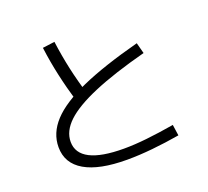

<svg xmlns="http://www.w3.org/2000/svg" viewBox="-131 -920 1200 1107"><g transform="rotate(-20 469.0 -367.0)"><path d="M121.1 -178.7Q121.1 -264.6 186.5 -335.4Q252 -406.2 390.1 -467.8Q528.3 -529.3 750 -587.9L767.6 -521.5Q568.4 -468.8 442.9 -415.5Q317.4 -362.3 257.3 -305.7Q197.3 -249 197.3 -183.6Q197.3 -113.3 266.6 -77.6Q335.9 -42 473.6 -42Q538.1 -42 614.3 -50.3Q690.4 -58.6 784.2 -74.2L793.9 -6.8Q708 7.8 625 16.1Q542 24.4 469.7 24.4Q298.8 24.4 210 -27.3Q121.1 -79.1 121.1 -178.7ZM232.4 -748 306.6 -757.8Q318.4 -668.9 336.9 -584.5Q355.5 -500 382.8 -412.1L309.6 -394.5Q282.2 -486.3 263.2 -572.3Q244.1 -658.2 232.4 -748Z"/></g></svg>

Font: WEMIX Pretendard Variable
Style: Regular
Weight: 400
Designer: Base glyphs from Inter by Rasmus Andersson; Hangeul glyphs from Noto Sans CJK(Source Han Sans) by Jang Soo-young and Kan
Foundry: Kil Hyung-jin
Version: Version 1.000;Glyphs 3.2 (3208)